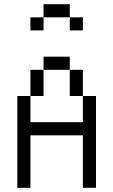

<svg xmlns="http://www.w3.org/2000/svg" viewBox="-20 -895 540 915"><path d="M375 -750V-812.5H312.5V-750ZM62.5 -437.5V0H125Q125 0 125 -250H375Q375 -250 375 0H437.5V-437.5H375Q375 -437.5 375 -312.5H125Q125 -312.5 125 -437.5ZM125 -437.5H187.5Q187.5 -437.5 187.5 -562.5H125Q125 -562.5 125 -437.5ZM375 -437.5Q375 -437.5 375 -562.5H312.5Q312.5 -562.5 312.5 -437.5ZM187.5 -562.5H312.5V-625H187.5ZM187.5 -812.5H125V-750H187.5ZM187.5 -812.5H312.5V-875H187.5Z"/></svg>

Font: UnifontExMono
Style: Regular
Weight: 500
Version: Version 15.0.06